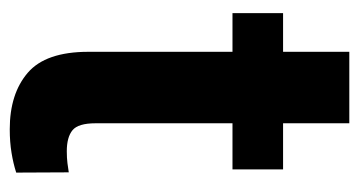

<svg xmlns="http://www.w3.org/2000/svg" viewBox="-185 -514 708 378"><g transform="rotate(90 169.0 -325.0)"><path d="M313.5 -528.3V-428.7H222.7V-159.2Q222.7 -125 236.3 -113.8Q250 -102.5 277.8 -102.5Q291 -102.5 301.3 -103.8Q311.5 -105 319.3 -106.4L319.8 -2.9Q301.8 2.9 280.8 6.3Q259.8 9.8 234.4 9.8Q164.6 9.8 123.3 -25.6Q82 -61 82 -145V-428.7H5.9V-528.3H82V-658.7H222.7V-528.3Z"/></g></svg>

Font: Vazirmatn RD UI
Style: Bold
Weight: 700
Designer: Saber Rastikerdar
Foundry: Saber Rastikerdar
Version: Version 33.003